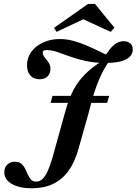

<svg xmlns="http://www.w3.org/2000/svg" viewBox="-20 -785 709 997"><path d="M317.7 -201.6 321 -212.9Q337.9 -272.6 360.9 -316.9Q383.9 -361.3 420.2 -398Q456.5 -434.7 512.1 -469.4H548.4Q519.4 -429.8 496.8 -377.4Q474.2 -325 455.6 -257.3L441.1 -201.6ZM242.7 -250.8 252.4 -287.1H546.8L536.3 -250.8ZM185.5 -373.4Q154.8 -373.4 137.5 -393.1Q120.2 -412.9 120.2 -446Q120.2 -475 133.1 -500Q146 -525 169 -543.1Q191.9 -561.3 223 -571.8Q254 -582.3 291.1 -582.3Q325 -582.3 358.5 -573.4Q391.9 -564.5 423.8 -551.2Q455.6 -537.9 485.9 -523Q516.1 -508.1 542.7 -496L523.4 -490.3Q549.2 -533.1 572.2 -552Q595.2 -571 621 -571Q643.5 -571 656.5 -559.7Q669.4 -548.4 669.4 -528.2Q669.4 -494.4 633.5 -476.2Q597.6 -458.1 530.6 -458.1Q472.6 -458.1 426.2 -468.1Q379.8 -478.2 343.5 -491.5Q307.3 -504.8 277.8 -514.9Q248.4 -525 222.6 -525Q211.3 -525 206.5 -521.8Q201.6 -518.5 201.6 -510.5Q201.6 -501.6 207.7 -492.7Q213.7 -483.9 221.8 -474.6Q229.8 -465.3 235.9 -454Q241.9 -442.7 241.9 -427.4Q241.9 -403.2 227 -388.3Q212.1 -373.4 185.5 -373.4ZM146 192.7Q80.6 192.7 41.5 170.2Q2.4 147.6 2.4 109.7Q2.4 84.7 17.7 69.8Q33.1 54.8 57.3 54.8Q79 54.8 91.1 65.3Q103.2 75.8 110.5 91.1Q117.7 106.5 124.6 121.8Q131.5 137.1 141.1 147.6Q150.8 158.1 167.7 158.1Q186.3 158.1 200.8 144.4Q215.3 130.6 228.2 102Q241.1 73.4 254 28.2L317.7 -201.6H441.1L387.1 -10.5Q368.5 57.3 335.5 102.4Q302.4 147.6 255.2 170.2Q208.1 192.7 146 192.7ZM273.4 -619.4 260.5 -640.3 437.1 -764.5H473.4L574.2 -641.1L554.8 -619.4L388.7 -696L456.5 -705.6Z"/></svg>

Font: Playfair 9pt
Style: Bold Italic
Weight: 700
Italic angle: -15.6°
Designer: Claus Eggers Sørensen
Foundry: Claus Eggers Sørensen
Version: Version 2.203